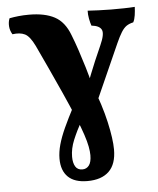

<svg xmlns="http://www.w3.org/2000/svg" viewBox="-52 -511 660 804"><g transform="rotate(-5 278.0 -108.5)"><path d="M283.2 249Q229.4 249 202 222.3Q174.6 195.6 174.6 145.6Q174.6 118 183.2 86.9Q191.8 55.8 209 18.1Q226.2 -19.6 251.4 -67.6L281.8 -8Q257.6 36 242.7 72Q227.8 108 227.8 142.2Q227.8 168 237.1 183.3Q246.4 198.6 266.4 198.6Q283.8 198.6 294.3 184.9Q304.8 171.2 304.8 142Q304.8 126.6 300.8 105.4Q296.8 84.2 287 54.7Q277.2 25.2 260.6 -15.6Q236.4 -72.8 211.5 -128.3Q186.6 -183.8 162.4 -235.9Q138.2 -288 116.6 -334Q96.8 -375 76.2 -385.2Q55.6 -395.4 23.8 -390.8Q13.6 -407.2 12.5 -425.6Q11.4 -444 17.6 -458.6Q35.2 -462 55.4 -464.2Q75.6 -466.4 100 -466.4Q166.2 -466.4 207.4 -444.3Q248.6 -422.2 269.8 -366Q281.6 -336.4 293.7 -300.2Q305.8 -264 317.4 -225.4Q329 -186.8 338 -149.6Q372.8 -62.2 389.1 10.5Q405.4 83.2 405.4 127Q405.4 188.4 374 218.7Q342.6 249 283.2 249ZM347 -65.6 314 -136.6Q326 -168 336.6 -195.1Q347.2 -222.2 359.1 -250.2Q371 -278.2 386.2 -312.2Q407.2 -358.8 398.7 -376.6Q390.2 -394.4 356.4 -398Q352 -410.4 348.7 -427.8Q345.4 -445.2 346 -461.6Q366 -460 391 -459.3Q416 -458.6 443.8 -458Q471.6 -458 497.6 -458.4Q523.6 -458.8 544 -460.4Q543.4 -443.2 540.8 -425.5Q538.2 -407.8 532 -396.4Q514.4 -392.4 503.1 -384.6Q491.8 -376.8 481.3 -360Q470.8 -343.2 458.2 -315Z"/></g></svg>

Font: Vollkorn
Style: Regular
Weight: 400
Designer: Friedrich Althausen
Foundry: Friedrich Althausen
Version: Version 4.104